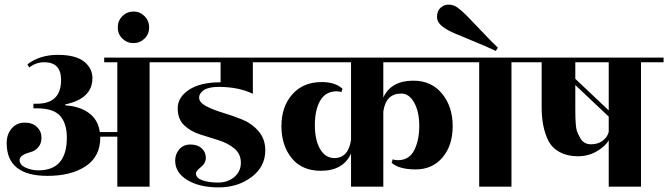

<svg xmlns="http://www.w3.org/2000/svg" viewBox="-20 -810 2899 833"><path d="M729 -560V-540H629V0H489V-217H415V-213Q415 -131 352 -89Q289 -47 186 -47Q9 -47 9 -189Q9 -228 31 -253Q53 -278 87 -278Q121 -278 140.5 -259Q160 -240 160 -213Q160 -186 145 -170Q130 -154 112 -150Q65 -137 65 -116Q65 -95 90.5 -83Q116 -71 147 -71Q270 -71 270 -213Q270 -274 241 -307Q212 -340 140 -340H125V-360H140Q245 -360 245 -463Q245 -540 172 -540Q136 -540 107 -517L99 -531Q153 -572 230.5 -572Q308 -572 344.5 -543Q381 -514 381 -471Q381 -382 263 -357V-353Q326 -349 366 -319.5Q406 -290 413 -237H489V-540H432V-560Z M607 -740Q627 -720 627 -691Q627 -662 607 -642.5Q587 -623 559 -623Q531 -623 511 -642.5Q491 -662 491 -691Q491 -720 511 -740Q531 -760 559 -760Q587 -760 607 -740Z M689 -540V-560H1186V-540H1077V-403Q1015 -433 929 -433Q886 -433 865 -419.5Q844 -406 844 -386Q844 -366 873.5 -350Q903 -334 945 -321.5Q987 -309 1029.5 -292Q1072 -275 1101.5 -241Q1131 -207 1131 -158Q1131 -87 1071.5 -42Q1012 3 928.5 3Q845 3 792.5 -29Q740 -61 740 -113Q740 -142 758 -162.5Q776 -183 806.5 -183Q837 -183 855 -166.5Q873 -150 873 -126Q873 -102 851.5 -85Q830 -68 830 -58Q830 -38 857.5 -28Q885 -18 926.5 -18Q968 -18 996.5 -42Q1025 -66 1025 -104Q1025 -142 997 -165.5Q969 -189 928.5 -201.5Q888 -214 847.5 -227Q807 -240 779 -266.5Q751 -293 751 -340.5Q751 -388 800 -420.5Q849 -453 937 -453V-540Z M1432 -124Q1492 -126 1503 -203V-540H1146V-560H1999V-540H1643V-387Q1677 -460 1773 -460Q1852 -460 1898 -403.5Q1944 -347 1944 -263Q1944 -179 1900 -127Q1856 -75 1783.5 -75Q1711 -75 1679 -104L1684 -119Q1692 -115 1708 -115Q1756 -116 1777.5 -159Q1799 -202 1799 -264Q1799 -326 1776.5 -365.5Q1754 -405 1720 -404Q1654 -404 1643 -326V0H1503V-144Q1469 -69 1372 -69Q1290 -69 1245.5 -124Q1201 -179 1201 -263Q1201 -347 1248 -400.5Q1295 -454 1376 -454Q1434 -454 1466 -425L1461 -410Q1453 -414 1439 -414Q1392 -413 1369 -373Q1346 -333 1346 -267.5Q1346 -202 1369 -163Q1392 -124 1432 -124Z M2299 -560V-540H2199V0H2059V-540H1959V-560ZM1905 -691Q1876 -711 1876 -736.5Q1876 -762 1891 -776Q1906 -790 1926.5 -790Q1947 -790 1964.5 -777.5Q1982 -765 2004 -743Q2026 -721 2064.5 -680Q2103 -639 2140 -603L2131 -589Q2084 -611 2032.5 -632Q1981 -653 1952 -665.5Q1923 -678 1905 -691Z M2859 -560V-540H2761V0H2621V-201Q2606 -175 2569 -153.5Q2532 -132 2487 -132Q2442 -132 2408.5 -150Q2375 -168 2359 -200Q2330 -257 2330 -345V-540H2259V-560ZM2476 -338Q2476 -260 2483 -241.5Q2490 -223 2498 -210Q2513 -184 2544 -184Q2575 -184 2595.5 -200Q2616 -216 2621 -238V-304L2476 -441ZM2621 -540H2476V-468L2621 -331Z"/></svg>

Font: Rozha One
Style: Regular
Weight: 400
Designer: Tim Donaldson, Indian Type Foundry
Foundry: Indian Type Foundry
Version: Version 1.300;PS 1.0;hotconv 1.0.78;makeotf.lib2.5.61930; tt